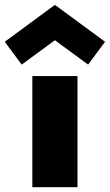

<svg xmlns="http://www.w3.org/2000/svg" viewBox="-74 -784 460 804"><path d="M250.5 0H61.4V-465.5H250.5ZM155.9 -615.5 16.8 -513.6 -54.1 -609.1 155.9 -763.6 365.9 -609.1 295 -513.6Z"/></svg>

Font: Spartan MB Black
Style: Regular
Weight: 900
Designer: Matt Bailey, Mirko Velimirovic
Foundry: Matt Bailey
Version: Version 1.005